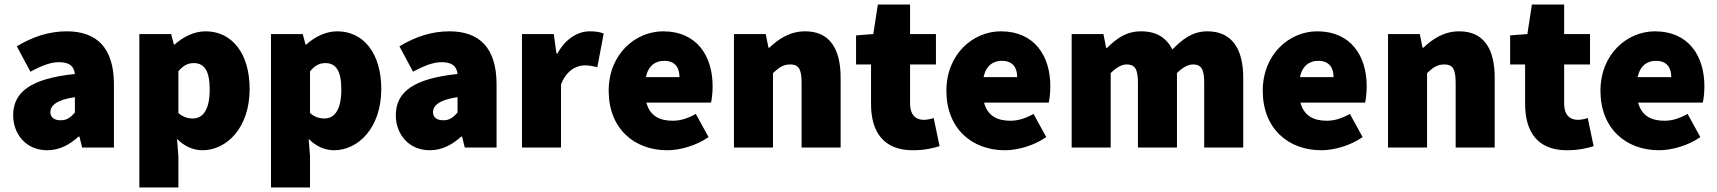

<svg xmlns="http://www.w3.org/2000/svg" viewBox="-20 -650 7566 846"><path d="M188 12C242 12 286 -12 326 -48H330L342 0H482V-278C482 -442 404 -512 274 -512C196 -512 124 -488 54 -446L114 -334C166 -362 204 -376 240 -376C284 -376 306 -360 310 -324C118 -304 38 -246 38 -142C38 -60 94 12 188 12ZM248 -120C218 -120 202 -133 202 -156C202 -184 228 -210 310 -222V-154C292 -134 276 -120 248 -120Z M594 176H766V38L760 -38C792 -6 830 12 872 12C978 12 1080 -86 1080 -258C1080 -412 1004 -512 886 -512C836 -512 787 -488 750 -454H746L734 -500H594ZM830 -128C808 -128 786 -134 766 -152V-336C788 -362 808 -372 834 -372C880 -372 904 -338 904 -256C904 -160 870 -128 830 -128Z M1174 176H1346V38L1340 -38C1372 -6 1410 12 1452 12C1558 12 1660 -86 1660 -258C1660 -412 1584 -512 1466 -512C1416 -512 1367 -488 1330 -454H1326L1314 -500H1174ZM1410 -128C1388 -128 1366 -134 1346 -152V-336C1368 -362 1388 -372 1414 -372C1460 -372 1484 -338 1484 -256C1484 -160 1450 -128 1410 -128Z M1874 12C1928 12 1972 -12 2012 -48H2016L2028 0H2168V-278C2168 -442 2090 -512 1960 -512C1882 -512 1810 -488 1740 -446L1800 -334C1852 -362 1890 -376 1926 -376C1970 -376 1992 -360 1996 -324C1804 -304 1724 -246 1724 -142C1724 -60 1780 12 1874 12ZM1934 -120C1904 -120 1888 -133 1888 -156C1888 -184 1914 -210 1996 -222V-154C1978 -134 1962 -120 1934 -120Z M2280 0H2452V-278C2476 -340 2520 -362 2556 -362C2578 -362 2594 -358 2612 -354L2640 -502C2626 -508 2609 -512 2578 -512C2529 -512 2473 -482 2436 -414H2432L2420 -500H2280Z M2920 12C2976 12 3048 -8 3102 -46L3046 -148C3010 -128 2978 -118 2944 -118C2888 -118 2844 -138 2828 -198H3113C3116 -210 3120 -240 3120 -270C3120 -404 3050 -512 2902 -512C2780 -512 2662 -412 2662 -250C2662 -84 2774 12 2920 12ZM2826 -310C2836 -360 2868 -382 2906 -382C2958 -382 2974 -348 2974 -310Z M3214 0H3386V-328C3412 -352 3430 -366 3462 -366C3496 -366 3512 -350 3512 -286V0H3684V-308C3684 -432 3638 -512 3528 -512C3460 -512 3410 -478 3370 -440H3366L3354 -500H3214Z M4002 12C4057 12 4094 2 4120 -6L4094 -130C4082 -126 4066 -122 4050 -122C4018 -122 3990 -140 3990 -195V-366H4104V-500H3990V-630H3848L3828 -500L3752 -494V-366H3818V-192C3818 -70 3872 12 4002 12Z M4408 12C4464 12 4536 -8 4590 -46L4534 -148C4498 -128 4466 -118 4432 -118C4376 -118 4332 -138 4316 -198H4601C4604 -210 4608 -240 4608 -270C4608 -404 4538 -512 4390 -512C4268 -512 4150 -412 4150 -250C4150 -84 4262 12 4408 12ZM4314 -310C4324 -360 4356 -382 4394 -382C4446 -382 4462 -348 4462 -310Z M4702 0H4874V-328C4900 -354 4924 -366 4944 -366C4978 -366 4994 -350 4994 -286V0H5166V-328C5192 -354 5216 -366 5236 -366C5270 -366 5286 -350 5286 -286V0H5458V-308C5458 -432 5410 -512 5300 -512C5232 -512 5187 -474 5146 -432C5119 -484 5076 -512 5008 -512C4940 -512 4898 -478 4858 -439H4854L4842 -500H4702Z M5802 12C5858 12 5930 -8 5984 -46L5928 -148C5892 -128 5860 -118 5826 -118C5770 -118 5726 -138 5710 -198H5995C5998 -210 6002 -240 6002 -270C6002 -404 5932 -512 5784 -512C5662 -512 5544 -412 5544 -250C5544 -84 5656 12 5802 12ZM5708 -310C5718 -360 5750 -382 5788 -382C5840 -382 5856 -348 5856 -310Z M6096 0H6268V-328C6294 -352 6312 -366 6344 -366C6378 -366 6394 -350 6394 -286V0H6566V-308C6566 -432 6520 -512 6410 -512C6342 -512 6292 -478 6252 -440H6248L6236 -500H6096Z M6884 12C6939 12 6976 2 7002 -6L6976 -130C6964 -126 6948 -122 6932 -122C6900 -122 6872 -140 6872 -195V-366H6986V-500H6872V-630H6730L6710 -500L6634 -494V-366H6700V-192C6700 -70 6754 12 6884 12Z M7290 12C7346 12 7418 -8 7472 -46L7416 -148C7380 -128 7348 -118 7314 -118C7258 -118 7214 -138 7198 -198H7483C7486 -210 7490 -240 7490 -270C7490 -404 7420 -512 7272 -512C7150 -512 7032 -412 7032 -250C7032 -84 7144 12 7290 12ZM7196 -310C7206 -360 7238 -382 7276 -382C7328 -382 7344 -348 7344 -310Z"/></svg>

Font: Giro Sans Black
Style: Regular
Weight: 900
Designer: Paul D. Hunt
Foundry: Adobe Systems Incorporated
Version: Version 1.000;PS 1.0;hotconv 1.0.88;makeotf.lib2.5.647800